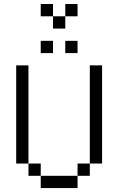

<svg xmlns="http://www.w3.org/2000/svg" viewBox="-20 -958 602 978"><path d="M62.5 -625V-125H125V-625ZM125 -62.5H187.5V-125H125ZM187.5 0H375V-62.5H187.5ZM187.5 -687.5H250V-750H187.5ZM187.5 -875H250V-937.5H187.5ZM250 -812.5H312.5V-875H250ZM312.5 -687.5H375V-750H312.5ZM312.5 -875H375V-937.5H312.5ZM375 -62.5H437.5V-125H375ZM437.5 -125H500V-625H437.5Z"/></svg>

Font: ChillMoonMono
Style: Regular
Weight: 400
Designer: Warren2060
Foundry: ChillType
Version: Version 1.000;Glyphs 3.1.1 (3135)